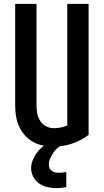

<svg xmlns="http://www.w3.org/2000/svg" viewBox="-20 -755 540 999"><path d="M260 8Q232 8 204.5 2.5Q177 -3 152.5 -16.5Q128 -30 109.5 -51Q91 -72 79.5 -97Q68 -122 63.5 -149.5Q59 -177 59 -205V-735H170V-205Q170 -184 174 -163.5Q178 -143 189.5 -125.5Q201 -108 220 -98Q239 -88 260 -88Q278 -88 295.5 -91.5Q313 -95 330 -102V-735H441V-53Q402 -24 355.5 -8Q309 8 260 8ZM273 224Q250 224 226.5 218.5Q203 213 184 200Q165 187 153.5 165.5Q142 144 142 121Q142 101 149 82Q156 63 167 46.5Q178 30 192.5 16.5Q207 3 223 -8H302V0Q288 7 276 18Q264 29 255.5 42.5Q247 56 240.5 71Q234 86 234 102Q234 112 238 120.5Q242 129 250 134.5Q258 140 267.5 142Q277 144 287 144Q296 144 305.5 143Q315 142 325 140V219Q312 221 299 222.5Q286 224 273 224Z"/></svg>

Font: Moesevka
Style: Bold
Weight: 700
Monospace: yes
Designer: Belleve Invis
Foundry: Belleve Invis
Version: Version 32.5.0; ttfautohint (v1.8.4)